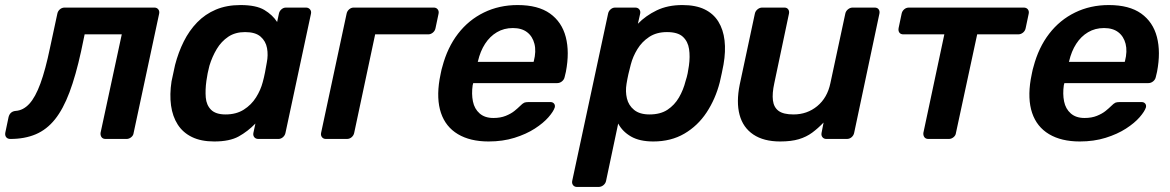

<svg xmlns="http://www.w3.org/2000/svg" viewBox="-44 -550 4630 760"><path d="M-3 0Q-14 0 -19.5 -7Q-25 -14 -23 -25L-10 -87Q-4 -109 18 -111Q48 -113 72 -139Q96 -165 116 -219.5Q136 -274 154 -361L183 -496Q185 -506 193 -513Q201 -520 212 -520H567Q577 -520 582.5 -513Q588 -506 586 -496L485 -24Q484 -14 475.5 -7Q467 0 457 0H374Q363 0 358 -7Q353 -14 354 -24L438 -414H291L277 -347Q256 -251 231 -184.5Q206 -118 173.5 -77.5Q141 -37 97.5 -18.5Q54 0 -3 0Z M804 10Q752 10 716 -7.5Q680 -25 659.5 -57Q639 -89 633 -132.5Q627 -176 635 -228Q639 -246 642 -260.5Q645 -275 649 -293Q662 -343 683.5 -386Q705 -429 736.5 -461.5Q768 -494 810.5 -512Q853 -530 908 -530Q970 -530 1002.5 -510.5Q1035 -491 1053 -463L1060 -496Q1062 -506 1070 -513Q1078 -520 1088 -520H1167Q1177 -520 1183 -513Q1189 -506 1187 -496L1086 -24Q1084 -14 1076 -7Q1068 0 1058 0H979Q968 0 962.5 -7Q957 -14 959 -24L967 -61Q937 -30 901 -10Q865 10 804 10ZM849 -97Q891 -97 921 -116Q951 -135 969.5 -164.5Q988 -194 996 -225Q1001 -243 1005 -263.5Q1009 -284 1012 -302Q1018 -332 1013 -359.5Q1008 -387 987.5 -405Q967 -423 926 -423Q887 -423 859.5 -404.5Q832 -386 814 -356Q796 -326 785 -290Q781 -275 778 -260Q775 -245 773 -230Q768 -194 770.5 -164Q773 -134 791.5 -115.5Q810 -97 849 -97Z M1246 0Q1236 0 1230.5 -7Q1225 -14 1227 -24L1328 -496Q1330 -506 1338 -513Q1346 -520 1356 -520H1673Q1683 -520 1688.5 -513Q1694 -506 1692 -496L1680 -439Q1678 -428 1669.5 -421Q1661 -414 1651 -414H1441L1358 -24Q1356 -14 1348 -7Q1340 0 1329 0Z M1890 10Q1817 10 1768.5 -19Q1720 -48 1701.5 -103Q1683 -158 1696 -236Q1698 -246 1701 -261.5Q1704 -277 1707 -286Q1727 -362 1769 -416.5Q1811 -471 1871.5 -500.5Q1932 -530 2005 -530Q2086 -530 2133 -496.5Q2180 -463 2195.5 -403.5Q2211 -344 2196 -266L2191 -245Q2189 -235 2180.5 -228Q2172 -221 2161 -221H1829Q1829 -221 1828.5 -218Q1828 -215 1827 -213Q1822 -178 1828 -148.5Q1834 -119 1854.5 -101Q1875 -83 1909 -83Q1937 -83 1958 -91.5Q1979 -100 1992.5 -111Q2006 -122 2013 -129Q2025 -141 2031 -143.5Q2037 -146 2048 -146H2135Q2144 -146 2149 -140Q2154 -134 2152 -125Q2147 -109 2127 -86Q2107 -63 2073 -41Q2039 -19 1992.5 -4.5Q1946 10 1890 10ZM1847 -305H2068L2069 -308Q2079 -347 2071.5 -376.5Q2064 -406 2042.5 -422.5Q2021 -439 1986 -439Q1951 -439 1923 -422.5Q1895 -406 1876 -376.5Q1857 -347 1848 -308Z M2240 190Q2230 190 2224.5 183Q2219 176 2221 166L2363 -496Q2365 -506 2373 -513Q2381 -520 2391 -520H2470Q2481 -520 2486.5 -513Q2492 -506 2490 -496L2481 -456Q2512 -488 2555.5 -509Q2599 -530 2657 -530Q2710 -530 2745 -513Q2780 -496 2799.5 -464.5Q2819 -433 2824 -390Q2829 -347 2820 -295Q2817 -278 2813 -260Q2809 -242 2805 -224Q2788 -158 2753 -105Q2718 -52 2665 -21Q2612 10 2542 10Q2488 10 2454 -9.5Q2420 -29 2403 -61L2355 166Q2353 176 2344.5 183Q2336 190 2325 190ZM2527 -97Q2570 -97 2598 -115.5Q2626 -134 2643.5 -164Q2661 -194 2670 -230Q2675 -245 2678 -260Q2681 -275 2683 -290Q2688 -326 2683.5 -356Q2679 -386 2659 -404.5Q2639 -423 2596 -423Q2555 -423 2526 -404Q2497 -385 2479 -355.5Q2461 -326 2453 -295Q2448 -277 2443.5 -257Q2439 -237 2436 -218Q2431 -188 2437.5 -160.5Q2444 -133 2466 -115Q2488 -97 2527 -97Z M3044 10Q2979 10 2938 -17.5Q2897 -45 2883.5 -95.5Q2870 -146 2884 -215L2944 -496Q2946 -506 2954.5 -513Q2963 -520 2973 -520H3061Q3071 -520 3076 -513Q3081 -506 3079 -496L3021 -221Q3012 -180 3015.5 -152.5Q3019 -125 3038 -111Q3057 -97 3097 -97Q3151 -97 3191 -130Q3231 -163 3243 -221L3302 -496Q3304 -506 3312.5 -513Q3321 -520 3331 -520H3418Q3429 -520 3434 -513Q3439 -506 3437 -496L3337 -24Q3335 -14 3327 -7Q3319 0 3308 0H3227Q3217 0 3211.5 -7Q3206 -14 3208 -24L3216 -65Q3194 -42 3171 -25Q3148 -8 3118 1Q3088 10 3044 10Z M3631 0Q3620 0 3615 -7Q3610 -14 3611 -24L3694 -414H3532Q3521 -414 3516 -421Q3511 -428 3513 -439L3525 -496Q3527 -506 3535 -513Q3543 -520 3554 -520H4008Q4019 -520 4024.5 -513Q4030 -506 4028 -496L4016 -439Q4014 -428 4005.5 -421Q3997 -414 3986 -414H3824L3740 -24Q3739 -14 3730.5 -7Q3722 0 3712 0Z M4230 10Q4157 10 4108.5 -19Q4060 -48 4041.5 -103Q4023 -158 4036 -236Q4038 -246 4041 -261.5Q4044 -277 4047 -286Q4067 -362 4109 -416.5Q4151 -471 4211.5 -500.5Q4272 -530 4345 -530Q4426 -530 4473 -496.5Q4520 -463 4535.5 -403.5Q4551 -344 4536 -266L4531 -245Q4529 -235 4520.5 -228Q4512 -221 4501 -221H4169Q4169 -221 4168.5 -218Q4168 -215 4167 -213Q4162 -178 4168 -148.5Q4174 -119 4194.5 -101Q4215 -83 4249 -83Q4277 -83 4298 -91.5Q4319 -100 4332.5 -111Q4346 -122 4353 -129Q4365 -141 4371 -143.5Q4377 -146 4388 -146H4475Q4484 -146 4489 -140Q4494 -134 4492 -125Q4487 -109 4467 -86Q4447 -63 4413 -41Q4379 -19 4332.5 -4.5Q4286 10 4230 10ZM4187 -305H4408L4409 -308Q4419 -347 4411.5 -376.5Q4404 -406 4382.5 -422.5Q4361 -439 4326 -439Q4291 -439 4263 -422.5Q4235 -406 4216 -376.5Q4197 -347 4188 -308Z"/></svg>

Font: Rubik Medium
Style: Italic
Weight: 500
Italic angle: -12°
Designer: Hubert and Fischer
Foundry: Hubert and Fischer
Version: Version 2.300;gftools[0.9.30]